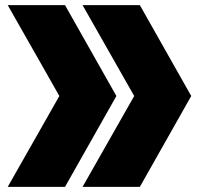

<svg xmlns="http://www.w3.org/2000/svg" viewBox="-20 -752 791 744"><path d="M10 -732H232L431 -380L232 -28H10L210 -380ZM300 -732H522L721 -380L522 -28H300L500 -380Z"/></svg>

Font: Mantou Sans
Style: Regular
Weight: 400
Designer: Mant0u / artakana
Foundry: Mant0u / artakana
Version: Version 1.001;October 22, 2023;FontCreator 14.0.0.2901 64-bi